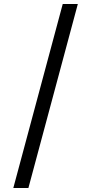

<svg xmlns="http://www.w3.org/2000/svg" viewBox="-20 -812 459 967"><path d="M296 -792H372L123 135H47Z"/></svg>

Font: Noto Sans Bengali UI ExtraCondensed
Style: Regular
Weight: 400
Width: 2
Designer: Jelle Bosma - Monotype Design Team
Foundry: Monotype Imaging Inc.
Version: Version 2.003; ttfautohint (v1.8.4.7-5d5b)